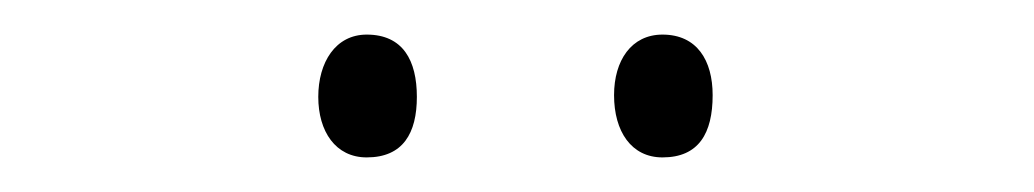

<svg xmlns="http://www.w3.org/2000/svg" viewBox="-20 -729 598 111"><path d="M164 -673C164 -653 174 -638 192 -638C213 -638 221 -652 221 -673C221 -694 213 -709 192 -709C174 -709 164 -693 164 -673ZM335 -674C335 -653 345 -638 363 -638C384 -638 392 -652 392 -674C392 -694 383 -709 363 -709C345 -709 335 -694 335 -674Z"/></svg>

Font: Noto Sans Lao UI SemCond ExtLt
Style: Regular
Weight: 200
Width: 4
Designer: Monotype Design Team
Foundry: Monotype Imaging Inc.
Version: Version 2.000